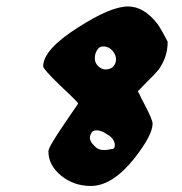

<svg xmlns="http://www.w3.org/2000/svg" viewBox="-20 -708 579 610"><path d="M512.7 -575.2Q512.7 -527.3 484.4 -487.3Q468.8 -468.8 451.2 -452.1Q434.6 -434.6 418 -418Q424.8 -406.2 429.7 -394.5Q435.5 -382.8 441.4 -372.1Q464.8 -327.1 464.8 -315.4Q464.8 -278.3 406.2 -204.1Q336.9 -117.2 268.6 -117.2Q214.8 -117.2 174.8 -149.4Q133.8 -182.6 133.8 -227.5Q133.8 -240.2 181.6 -310.5Q188.5 -321.3 200.2 -337.9Q211.9 -355.5 228.5 -378.9Q228.5 -382.8 172.9 -434.6Q117.2 -488.3 117.2 -497.1Q117.2 -550.8 228.5 -621.1Q332 -687.5 386.7 -687.5Q437.5 -687.5 480.5 -631.8Q495.1 -610.4 512.7 -575.2ZM339.8 -497.1Q348.6 -505.9 348.6 -519.5Q348.6 -532.2 339.8 -543.9Q327.1 -560.5 307.6 -560.5Q295.9 -560.5 289.1 -549.8Q281.2 -538.1 281.2 -523.4Q281.2 -506.8 293 -497.1Q302.7 -487.3 316.4 -487.3Q329.1 -487.3 339.8 -496.1Q339.8 -497.1 339.8 -497.1ZM335 -234.4Q344.7 -234.4 344.7 -246.1Q344.7 -263.7 328.1 -276.4Q316.4 -284.2 307.6 -289.1Q295.9 -293.9 287.1 -293.9Q274.4 -293.9 270.5 -286.1Q265.6 -277.3 265.6 -271.5Q265.6 -263.7 269.5 -257.8Q273.4 -250 282.2 -242.2Q292 -231.4 309.6 -231.4Q316.4 -231.4 323.2 -232.4Q329.1 -233.4 334 -234.4Q334 -234.4 335 -234.4Z"/></svg>

Font: Tolkien Dwarf Runes
Style: Regular
Weight: 400
Version: Regular